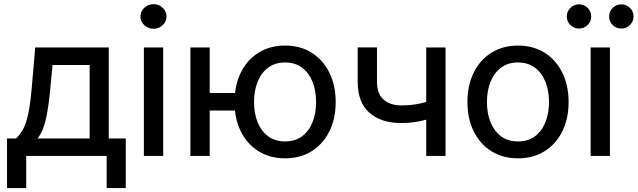

<svg xmlns="http://www.w3.org/2000/svg" viewBox="-20 -761 3112 937"><path d="M14.2 156.7V-85.4H58.6Q75.7 -102.1 87.9 -122.1Q100.1 -142.1 108.6 -169.4Q117.2 -196.8 123.3 -234.9Q129.4 -272.9 134.3 -325.7L151.9 -529.3H510.7V-85.4H593.8V156.7H500.5V0H107.9V156.7ZM163.6 -85.4H417.5V-443.8H236.3L225.1 -325.7Q217.8 -243.7 204.8 -183.1Q191.9 -122.6 163.6 -85.4Z M682.1 0V-529.3H776.4V0ZM729 -620.6Q703.1 -620.6 684.3 -638.2Q665.5 -655.8 665.5 -680.7Q665.5 -705.6 684.3 -723.1Q703.1 -740.7 729 -740.7Q755.4 -740.7 773.9 -723.1Q792.5 -705.6 792.5 -680.7Q792.5 -655.8 773.9 -638.2Q755.4 -620.6 729 -620.6Z M909.2 0V-529.3H1003.4V0ZM980 -221.7V-307.1H1167.5V-221.7ZM1371.1 11.7Q1297.4 11.7 1241.7 -22.9Q1186 -57.6 1155.3 -119.6Q1124.5 -181.6 1124.5 -262.7Q1124.5 -344.7 1155.3 -407Q1186 -469.2 1241.7 -503.9Q1297.4 -538.6 1371.1 -538.6Q1445.3 -538.6 1500.7 -503.9Q1556.2 -469.2 1587.2 -407Q1618.2 -344.7 1618.2 -262.7Q1618.2 -181.6 1587.2 -119.6Q1556.2 -57.6 1500.7 -22.9Q1445.3 11.7 1371.1 11.7ZM1371.1 -70.8Q1420.4 -70.8 1454.1 -95.9Q1487.8 -121.1 1505.1 -164.6Q1522.5 -208 1522.5 -262.7Q1522.5 -318.4 1505.1 -361.8Q1487.8 -405.3 1454.1 -430.7Q1420.4 -456.1 1371.1 -456.1Q1322.3 -456.1 1288.6 -430.9Q1254.9 -405.8 1237.3 -362.1Q1219.7 -318.4 1219.7 -262.7Q1219.7 -207.5 1237.3 -164.3Q1254.9 -121.1 1288.6 -95.9Q1322.3 -70.8 1371.1 -70.8Z M1937.5 -160.6Q1839.8 -160.6 1782.7 -210.9Q1725.6 -261.2 1725.6 -361.8V-529.8H1819.8V-362.3Q1819.8 -302.2 1852.8 -274.4Q1885.7 -246.6 1937.5 -246.6Q1987.8 -246.6 2029.8 -255.9Q2071.8 -265.1 2115.7 -280.8V-195.3Q2089.4 -185.5 2061.5 -177.5Q2033.7 -169.4 2003.2 -165Q1972.7 -160.6 1937.5 -160.6ZM2060.1 0V-529.3H2154.3V0Z M2507.8 11.7Q2434.1 11.7 2378.4 -22.9Q2322.8 -57.6 2292 -119.6Q2261.2 -181.6 2261.2 -262.7Q2261.2 -344.7 2292 -407Q2322.8 -469.2 2378.4 -503.9Q2434.1 -538.6 2507.8 -538.6Q2582 -538.6 2637.5 -503.9Q2692.9 -469.2 2723.9 -407Q2754.9 -344.7 2754.9 -262.7Q2754.9 -181.6 2723.9 -119.6Q2692.9 -57.6 2637.5 -22.9Q2582 11.7 2507.8 11.7ZM2507.8 -70.8Q2557.1 -70.8 2590.8 -95.9Q2624.5 -121.1 2641.8 -164.6Q2659.2 -208 2659.2 -262.7Q2659.2 -318.4 2641.8 -361.8Q2624.5 -405.3 2590.8 -430.7Q2557.1 -456.1 2507.8 -456.1Q2459 -456.1 2425.3 -430.9Q2391.6 -405.8 2374 -362.1Q2356.4 -318.4 2356.4 -262.7Q2356.4 -207.5 2374 -164.3Q2391.6 -121.1 2425 -95.9Q2458.5 -70.8 2507.8 -70.8Z M2862.3 0V-529.3H2956.5V0ZM3012.2 -621.6Q2987.3 -621.6 2970 -638.9Q2952.6 -656.2 2952.6 -680.7Q2952.6 -705.1 2970 -722.4Q2987.3 -739.7 3012.2 -739.7Q3036.6 -739.7 3054.2 -722.4Q3071.8 -705.1 3071.8 -680.7Q3071.8 -656.2 3054.2 -638.9Q3036.6 -621.6 3012.2 -621.6ZM2805.7 -621.6Q2781.2 -621.6 2763.7 -638.9Q2746.1 -656.2 2746.1 -680.7Q2746.1 -705.1 2763.7 -722.4Q2781.2 -739.7 2805.7 -739.7Q2830.6 -739.7 2847.9 -722.4Q2865.2 -705.1 2865.2 -680.7Q2865.2 -656.2 2847.9 -638.9Q2830.6 -621.6 2805.7 -621.6Z"/></svg>

Font: Inter Cardless Tabular
Style: Regular
Weight: 400
Designer: Rasmus Andersson
Foundry: rsms
Version: Version 4.000;git-4fc901f